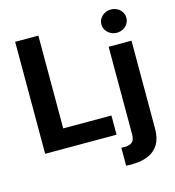

<svg xmlns="http://www.w3.org/2000/svg" viewBox="-133 -859 1069 1171"><g transform="rotate(-15 401.5 -274.0)"><path d="M59.9 -707H206.4V-121.2H510.7V0H59.9ZM747 -530.3V26.5Q747 86.2 723.6 124.6Q700.1 162.9 656.1 181.1Q612 199.2 548 199.2Q538.6 199.2 518.2 198.1V84.6Q527 85.2 538.1 85.2Q561.4 85.2 575.7 78.4Q589.9 71.7 596.4 58.1Q602.8 44.6 602.8 24.3V-530.3ZM595.2 -673.3Q595.2 -693.3 606 -710.2Q616.9 -727 635 -736.8Q653.1 -746.6 674.2 -746.6Q695.8 -746.6 713.9 -736.8Q732 -727 742.6 -710.2Q753.1 -693.3 753.1 -673.3Q753.1 -653.7 742.6 -636.6Q732 -619.5 713.9 -609.7Q695.8 -599.9 674.2 -599.9Q653.1 -599.9 635 -609.7Q616.9 -619.5 606 -636.6Q595.2 -653.7 595.2 -673.3Z"/></g></svg>

Font: Pretendard Std Variable
Style: Regular
Weight: 400
Designer: Base glyphs from Inter by Rasmus Andersson; Hangeul glyphs from Noto Sans CJK(Source Han Sans) by Jang Soo-young and Kan
Foundry: Kil Hyung-jin
Version: Version 1.309;Glyphs 3.2 (3225)